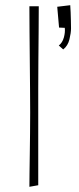

<svg xmlns="http://www.w3.org/2000/svg" viewBox="-20 -718 305 738"><path d="M93 0Q93 -23 93.5 -55Q94 -87 94.5 -125.5Q95 -164 95.5 -204.5Q96 -245 96 -285Q96 -325 95.5 -377.5Q95 -430 94.5 -487Q94 -544 93.5 -598Q93 -652 93 -694H129Q129 -651 128.5 -597Q128 -543 127.5 -485.5Q127 -428 127 -375.5Q127 -323 127 -284Q127 -232 127 -179Q127 -126 127 -80.5Q127 -35 127 -6ZM223 -528 206 -543Q220 -554 225.5 -574Q231 -594 229 -611L207 -612L200 -692L250 -698Q251 -687 251.5 -671.5Q252 -656 252.5 -639.5Q253 -623 253 -609Q253 -592 247 -567Q241 -542 223 -528Z"/></svg>

Font: Truculenta Thin
Style: Regular
Weight: 250
Version: Version 1.002